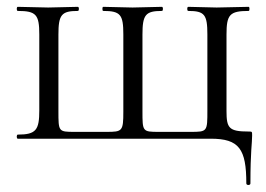

<svg xmlns="http://www.w3.org/2000/svg" viewBox="-20 -406 778 562"><path d="M701 131C701 137 713 137 713 131C713 37 718 13 718 -9C718 -21 718 -21 708 -21C650 -21 643 -31 643 -81V-305C643 -363 652 -374 708 -374C711 -374 711 -386 708 -386L614 -384L531 -386C527 -386 527 -374 531 -374C579 -374 587 -363 587 -305V-83C587 -21 587 -20 538 -20H445C397 -20 397 -21 397 -81V-305C397 -363 406 -374 454 -374C458 -374 458 -386 454 -386L368 -384L282 -386C279 -386 279 -374 282 -374C333 -374 341 -363 341 -305V-79C341 -22 338 -20 292 -20H198C151 -20 151 -21 151 -81V-305C151 -363 160 -374 208 -374C212 -374 212 -386 208 -386L121 -384L32 -386C28 -386 28 -374 32 -374C86 -374 95 -363 95 -305V-83C95 -26 86 -12 32 -12C28 -12 28 0 32 0H597C680 0 701 30 701 131Z"/></svg>

Font: Cormorant Garamond
Style: Regular
Weight: 400
Designer: Christian Thalmann (Catharsis Fonts)
Foundry: Catharsis Fonts
Version: Version 4.002;Glyphs 3.4 (3410)